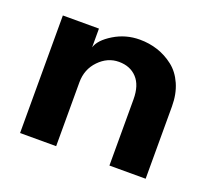

<svg xmlns="http://www.w3.org/2000/svg" viewBox="-82 -526 697 630"><g transform="rotate(20 267.0 -211.0)"><path d="M307.5 -422.5Q340.5 -422.5 370.2 -412.8Q400 -403 425.5 -383.2Q451 -363.5 466 -329.8Q481 -296 481 -252.5V0H354.5V-231Q354.5 -280 331 -305.2Q307.5 -330.5 268 -330.5Q228.5 -330.5 198.5 -299.5Q168.5 -268.5 168.5 -223V0H42.5V-410.5H168.5V-345Q176.5 -372.5 217.5 -397.5Q258.5 -422.5 307.5 -422.5Z"/></g></svg>

Font: League Spartan SemiBold
Style: Regular
Weight: 600
Foundry: The League of Moveable Type
Version: Version 2.002